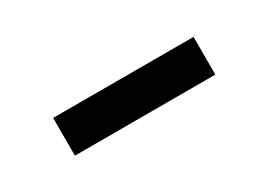

<svg xmlns="http://www.w3.org/2000/svg" viewBox="-15 -843 531 379"><g transform="rotate(-30 250.0 -653.0)"><path d="M90 -696H410V-610H90Z"/></g></svg>

Font: Roboto Serif 28pt SemiBold
Style: Regular
Weight: 600
Designer: Greg Gazdowicz
Foundry: Commercial Type
Version: Version 1.008